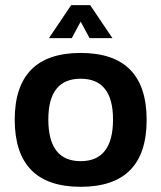

<svg xmlns="http://www.w3.org/2000/svg" viewBox="-20 -718 621 739"><path d="M290.5 -97.7Q415 -97.7 415 -258.3Q415 -415 290.5 -415Q166 -415 166 -258.3Q166 -97.7 290.5 -97.7ZM36.6 -256.3Q36.6 -514.2 290.5 -514.2Q544.4 -514.2 544.4 -256.3Q544.4 1 290.5 1Q37.6 1 36.6 -256.3ZM253.9 -698.2H327.1L412.6 -571.3H324.7L290.5 -634.8L256.3 -571.3H168.5Z"/></svg>

Font: Voltera
Style: Bold
Weight: 700
Designer: Bernd Montag
Version: Version 1.301